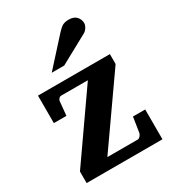

<svg xmlns="http://www.w3.org/2000/svg" viewBox="-178 -835 847 936"><g transform="rotate(-30 245.5 -367.0)"><path d="M459 0H32.2V-64.9L288.1 -431.2H137.2Q130.4 -431.2 124.3 -424.1Q118.2 -417 118.2 -410.2L110.8 -333H40V-487.8H444.8V-432.1L183.1 -59.1H355Q361.3 -59.1 368.4 -67.1Q375.5 -75.2 377 -83L390.1 -168H459ZM412.1 -681.2Q412.1 -670.9 404.3 -658Q396.5 -645 386.2 -639.2L224.1 -550.8H153.8L291 -702.1Q308.1 -720.7 321 -727.3Q334 -733.9 354 -733.9Q383.8 -733.9 397.9 -718Q412.1 -702.1 412.1 -681.2Z"/></g></svg>

Font: Veleka
Style: Bold
Weight: 700
Designer: Stefan Peev, Context Ltd, 2016; SIL International, 1997-2014.
Foundry: Stefan Peev, Context Ltd, 2016
Version: Version 1.000